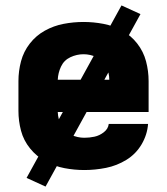

<svg xmlns="http://www.w3.org/2000/svg" viewBox="-20 -619 616 708"><path d="M291 8Q331 8 371 0Q411 -8 446 -29.5Q481 -51 502 -86.5Q523 -122 526 -162H381Q379 -144 363 -131.5Q347 -119 328.5 -115Q310 -111 291 -111Q266 -111 241.5 -122Q217 -133 205.5 -156.5Q194 -180 193 -206H528V-320Q528 -357 518.5 -393Q509 -429 486 -458.5Q463 -488 430.5 -506Q398 -524 361.5 -531Q325 -538 288 -538Q251 -538 214.5 -531Q178 -524 145.5 -506Q113 -488 90 -458.5Q67 -429 57.5 -393Q48 -357 48 -320V-210Q48 -173 57.5 -137Q67 -101 91 -71.5Q115 -42 148 -24Q181 -6 217.5 1Q254 8 291 8ZM193 -325Q194 -350 205 -373.5Q216 -397 239.5 -408Q263 -419 288 -419Q313 -419 336.5 -408Q360 -397 371.5 -373.5Q383 -350 383 -325ZM148 69 498 -567 428 -599 78 37Z"/></svg>

Font: Iosevka Sparkle Heavy
Style: Regular
Weight: 900
Designer: Belleve Invis
Foundry: Belleve Invis
Version: Version 4.5.0; ttfautohint (v1.8.3)